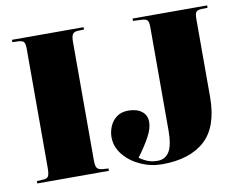

<svg xmlns="http://www.w3.org/2000/svg" viewBox="-80 -839 1209 961"><g transform="rotate(-10 524.5 -358.0)"><path d="M37 0V-12L71 -14Q90 -15 96 -26Q102 -37 102 -70V-673Q102 -698 95.5 -707Q89 -716 66 -717L37 -718V-730H401V-718L368 -717Q350 -716 343 -705Q336 -694 336 -667V-66Q336 -35 343.5 -25.5Q351 -16 370 -14L401 -12V0ZM670 14Q613 14 561 -9.5Q509 -33 476 -73.5Q443 -114 443 -164Q443 -190 454 -217Q465 -244 488.5 -262Q512 -280 548 -280Q591 -280 616.5 -260.5Q642 -241 642 -206Q642 -173 619.5 -131.5Q597 -90 559 -39Q570 -29 594.5 -18Q619 -7 650 -7Q690 -7 710 -40Q730 -73 730 -147V-671Q730 -697 723.5 -706Q717 -715 694 -716L650 -718V-730H1029V-718L997 -717Q976 -716 970 -706.5Q964 -697 964 -671V-277Q964 -125 887.5 -55.5Q811 14 670 14Z"/></g></svg>

Font: Literata 72pt Black
Style: Regular
Weight: 900
Designer: Latin by Veronika Burian and Jose Scaglione. Greek by Irene Vlachou. Cyrillic by Vera Evstafieva.
Foundry: TypeTogether
Version: Version 3.002